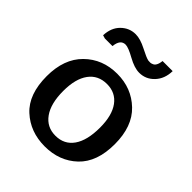

<svg xmlns="http://www.w3.org/2000/svg" viewBox="-195 -801 927 927"><g transform="rotate(45 268.5 -337.0)"><path d="M85 -569Q87 -622 118.5 -653Q150 -684 193 -684Q225 -684 267.5 -662Q310 -640 326 -637Q342 -635 350 -639Q372 -645 376 -684H445Q444 -631 412.5 -597.5Q381 -564 336 -564Q303 -564 258 -589Q213 -614 194 -614Q159 -614 154 -564H102ZM32 -237Q32 -355 98.5 -420.5Q165 -486 265 -486Q363 -486 430 -422Q497 -358 497 -237Q497 -115 431 -52.5Q365 10 265 10Q166 10 99 -51.5Q32 -113 32 -237ZM139 -243Q139 -157 172.5 -110Q206 -63 265 -63Q325 -63 357.5 -109.5Q390 -156 390 -243Q390 -326 357 -371Q324 -416 265 -416Q205 -416 172 -371Q139 -326 139 -243Z"/></g></svg>

Font: Coval
Style: Medium
Weight: 500
Foundry: Context Ltd
Version: Version 001.000